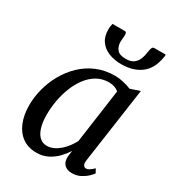

<svg xmlns="http://www.w3.org/2000/svg" viewBox="-190 -901 935 1024"><g transform="rotate(30 278.0 -389.0)"><path d="M443.5 -89Q440.5 -66.5 447 -57.8Q453.5 -49 463 -49Q472 -49 482.8 -55.8Q493.5 -62.5 508 -76.5L521 -52.5Q516 -44.5 500.5 -29.5Q485 -14.5 461.8 -2.2Q438.5 10 409.5 10Q379.5 10 362.8 -6.5Q346 -23 347.5 -57L352.5 -93.5Q336 -68 313 -44.2Q290 -20.5 259.5 -5.2Q229 10 191.5 10Q139.5 10 104 -15.8Q68.5 -41.5 50.2 -87Q32 -132.5 32 -191.5Q32 -241.5 45.5 -293Q59 -344.5 85.5 -391.5Q112 -438.5 150.5 -475.5Q189 -512.5 239.5 -534Q290 -555.5 352 -555.5Q376.5 -555.5 403.5 -549.2Q430.5 -543 451.5 -534L510 -553.5ZM401.5 -488.5Q390 -498.5 374.5 -503.8Q359 -509 340.5 -509Q300 -509 267.5 -490.2Q235 -471.5 210.8 -439.5Q186.5 -407.5 170.2 -366.8Q154 -326 146 -281.5Q138 -237 138 -194Q138 -146 148.5 -113.8Q159 -81.5 177.2 -65.5Q195.5 -49.5 220 -49.5Q242.5 -49.5 262.5 -59Q282.5 -68.5 300 -84Q317.5 -99.5 331.2 -118.2Q345 -137 355 -156ZM276.5 -788Q284 -788 285.8 -781.5Q287.5 -775 287.5 -765Q287 -757 286 -747.2Q285 -737.5 284.5 -729.5Q284 -699.5 299.8 -680.5Q315.5 -661.5 353 -661.5Q383.5 -661.5 401 -674Q418.5 -686.5 427 -707.8Q435.5 -729 438.5 -754.5Q440 -767 444 -777.5Q448 -788 457.5 -788H528Q528 -784 527.8 -779.8Q527.5 -775.5 526 -768.5Q513.5 -695 466.5 -660Q419.5 -625 348 -625Q304 -625 269.2 -639Q234.5 -653 214.5 -681.8Q194.5 -710.5 195.5 -755.5Q195.5 -763.5 196.8 -771.8Q198 -780 200 -788Z"/></g></svg>

Font: Merriweather 48pt
Style: Italic
Weight: 400
Italic angle: -7.8°
Version: Version 2.101